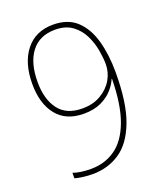

<svg xmlns="http://www.w3.org/2000/svg" viewBox="-136 -816 781 916"><g transform="rotate(-20 254.5 -357.5)"><path d="M177 10Q153 10 129 7Q105 4 87 -1V-29Q123 -16 177 -16Q248 -16 301.5 -53.5Q355 -91 385.5 -172.5Q416 -254 418 -386H416Q406 -361 383 -335Q360 -309 323.5 -292Q287 -275 236 -275Q146 -275 99 -333.5Q52 -392 52 -492Q52 -599 102 -662Q152 -725 241 -725Q316 -725 360.5 -683.5Q405 -642 425 -570.5Q445 -499 445 -409Q445 -254 410 -162Q375 -70 314.5 -30Q254 10 177 10ZM238 -301Q292 -301 332 -324.5Q372 -348 393 -384.5Q414 -421 414 -461Q414 -492 407 -532.5Q400 -573 381.5 -611Q363 -649 329 -674Q295 -699 242 -699Q163 -699 121 -644.5Q79 -590 79 -492Q79 -405 118 -353Q157 -301 238 -301Z"/></g></svg>

Font: Noto Sans Tamil SemiCondensed Thin
Style: Regular
Weight: 100
Width: 4
Designer: Jelle Bosma - Monotype Design Team
Foundry: Monotype Imaging Inc.
Version: Version 2.004; ttfautohint (v1.8.4.7-5d5b)